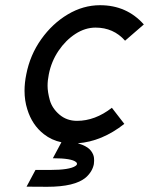

<svg xmlns="http://www.w3.org/2000/svg" viewBox="-20 -550 578 745"><path d="M218.3 2Q180.2 -5.9 150.4 -29.3Q104.5 -64.9 85.9 -126Q75.2 -159.7 75.2 -197.8Q75.2 -228.5 82 -261.7Q96.7 -336.9 139.9 -397.7Q183.1 -458.5 242.9 -494.1Q302.7 -529.8 368.2 -529.8Q471.7 -529.8 538.1 -455.1L465.3 -392.1Q420.4 -442.9 350.6 -442.9Q310.5 -442.9 272.7 -418.5Q234.9 -394 207 -352.8Q179.2 -311.5 169.4 -261.7Q164.6 -238.3 164.6 -217.3Q164.6 -192.9 173.3 -161.4Q182.1 -129.9 210.4 -105.5Q238.8 -81.1 278.8 -81.1Q349.1 -81.1 414.1 -131.8L462.4 -69.3Q375.5 -1 281.7 5.9Q290 8.3 298.8 11.7Q322.8 21.5 333 35.2Q343.3 48.8 344.7 62.5Q345.2 68.4 345.2 73.7Q345.2 81.1 344.2 86.9Q338.4 116.2 313 138.7Q270.5 174.8 163.1 174.8L83 174.3L117.7 109.4H175.8Q249 109.4 272.5 94.2Q277.8 90.8 278.8 86.9V85.9Q278.8 82 275.4 79.1Q258.3 64 185.1 64Z"/></svg>

Font: Qaz
Style: Italic
Weight: 400
Italic angle: -11.25°
Designer: GGBotNet
Foundry: f0n7
Version: 0.70